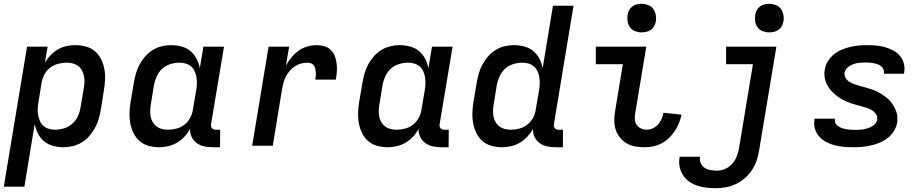

<svg xmlns="http://www.w3.org/2000/svg" viewBox="-29 -765 4849 1008"><path d="M-9 215 113 -520H221L207 -436Q219 -457 236.5 -475Q254 -493 275 -505.5Q296 -518 319.5 -523Q343 -528 366 -528Q395 -528 422.5 -520.5Q450 -513 470 -495.5Q490 -478 502 -453.5Q514 -429 519 -402Q524 -375 522.5 -346Q521 -317 516 -288L500 -188Q496 -164 489 -140Q482 -116 469.5 -93.5Q457 -71 440 -51Q423 -31 400.5 -17.5Q378 -4 353.5 2Q329 8 305 8Q277 8 250.5 1Q224 -6 203.5 -22.5Q183 -39 171 -62.5Q159 -86 153 -113L99 215ZM261 -84Q284 -84 308 -91.5Q332 -99 351 -116Q370 -133 380.5 -156.5Q391 -180 394 -203L411 -303Q414 -319 414.5 -335.5Q415 -352 411.5 -367.5Q408 -383 400.5 -396.5Q393 -410 381 -419Q369 -428 353.5 -432Q338 -436 321 -436Q299 -436 276 -430Q253 -424 234 -409.5Q215 -395 204 -373.5Q193 -352 189 -329L173 -229Q170 -212 169 -195Q168 -178 171 -161.5Q174 -145 180.5 -130Q187 -115 198.5 -104.5Q210 -94 226.5 -89Q243 -84 261 -84Z M807 8Q778 8 751 0.5Q724 -7 704 -24.5Q684 -42 672 -66.5Q660 -91 655 -118Q650 -145 651 -174Q652 -203 657 -232L674 -332Q678 -356 685 -380Q692 -404 704 -426.5Q716 -449 733.5 -469Q751 -489 773 -502.5Q795 -516 819.5 -522Q844 -528 868 -528Q896 -528 923 -521Q950 -514 970 -497.5Q990 -481 1002.5 -457.5Q1015 -434 1020 -407L1039 -520H1147L1079 -113Q1078 -107 1079 -101.5Q1080 -96 1083.5 -92Q1087 -88 1092.5 -86Q1098 -84 1104 -84H1127L1126 8H1088Q1065 8 1043.5 3.5Q1022 -1 1004.5 -13.5Q987 -26 977.5 -45.5Q968 -65 968 -88Q957 -66 939 -47Q921 -28 899.5 -15.5Q878 -3 854 2.5Q830 8 807 8ZM853 -84Q875 -84 898 -90Q921 -96 939.5 -110.5Q958 -125 969.5 -146.5Q981 -168 984 -191L1001 -291Q1004 -308 1004.5 -325Q1005 -342 1002.5 -358.5Q1000 -375 993.5 -390Q987 -405 975 -415.5Q963 -426 947 -431Q931 -436 913 -436Q890 -436 865.5 -428.5Q841 -421 822.5 -404Q804 -387 793.5 -363.5Q783 -340 779 -317L763 -217Q760 -201 759.5 -184.5Q759 -168 762 -152.5Q765 -137 773 -123.5Q781 -110 793 -101Q805 -92 820.5 -88Q836 -84 853 -84Z M1295 0 1381 -520H1489L1472 -420Q1484 -443 1501 -463.5Q1518 -484 1539 -499Q1560 -514 1584.5 -521Q1609 -528 1634 -528Q1655 -528 1674.5 -522Q1694 -516 1708 -502.5Q1722 -489 1729 -470Q1736 -451 1738.5 -431Q1741 -411 1739.5 -389.5Q1738 -368 1734 -347H1626Q1628 -357 1629 -367Q1630 -377 1629 -386.5Q1628 -396 1626 -405Q1624 -414 1618.5 -421.5Q1613 -429 1604.5 -432.5Q1596 -436 1586 -436Q1569 -436 1551.5 -431.5Q1534 -427 1519 -417Q1504 -407 1492 -393Q1480 -379 1472 -363.5Q1464 -348 1459.5 -331Q1455 -314 1452 -298L1403 0Z M2007 8Q1978 8 1951 0.5Q1924 -7 1904 -24.5Q1884 -42 1872 -66.5Q1860 -91 1855 -118Q1850 -145 1851 -174Q1852 -203 1857 -232L1874 -332Q1878 -356 1885 -380Q1892 -404 1904 -426.5Q1916 -449 1933.5 -469Q1951 -489 1973 -502.5Q1995 -516 2019.5 -522Q2044 -528 2068 -528Q2096 -528 2123 -521Q2150 -514 2170 -497.5Q2190 -481 2202.5 -457.5Q2215 -434 2220 -407L2239 -520H2347L2279 -113Q2278 -107 2279 -101.5Q2280 -96 2283.5 -92Q2287 -88 2292.5 -86Q2298 -84 2304 -84H2327L2326 8H2288Q2265 8 2243.5 3.5Q2222 -1 2204.5 -13.5Q2187 -26 2177.5 -45.5Q2168 -65 2168 -88Q2157 -66 2139 -47Q2121 -28 2099.5 -15.5Q2078 -3 2054 2.5Q2030 8 2007 8ZM2053 -84Q2075 -84 2098 -90Q2121 -96 2139.5 -110.5Q2158 -125 2169.5 -146.5Q2181 -168 2184 -191L2201 -291Q2204 -308 2204.5 -325Q2205 -342 2202.5 -358.5Q2200 -375 2193.5 -390Q2187 -405 2175 -415.5Q2163 -426 2147 -431Q2131 -436 2113 -436Q2090 -436 2065.5 -428.5Q2041 -421 2022.5 -404Q2004 -387 1993.5 -363.5Q1983 -340 1979 -317L1963 -217Q1960 -201 1959.5 -184.5Q1959 -168 1962 -152.5Q1965 -137 1973 -123.5Q1981 -110 1993 -101Q2005 -92 2020.5 -88Q2036 -84 2053 -84Z M2607 8Q2578 8 2551 0.5Q2524 -7 2504 -24.5Q2484 -42 2472 -66.5Q2460 -91 2455 -118Q2450 -145 2451 -174Q2452 -203 2457 -232L2474 -332Q2478 -356 2485 -380Q2492 -404 2504 -426.5Q2516 -449 2533.5 -469Q2551 -489 2573 -502.5Q2595 -516 2619.5 -522Q2644 -528 2668 -528Q2696 -528 2723 -521Q2750 -514 2770 -497.5Q2790 -481 2802.5 -457.5Q2815 -434 2820 -407L2874 -735H2982L2879 -113Q2878 -107 2879 -101.5Q2880 -96 2883.5 -92Q2887 -88 2892.5 -86Q2898 -84 2904 -84H2927L2926 8H2888Q2865 8 2843.5 3.5Q2822 -1 2805 -13Q2788 -25 2778 -44.5Q2768 -64 2769 -86V-88Q2757 -66 2739 -47Q2721 -28 2699.5 -15.5Q2678 -3 2654 2.5Q2630 8 2607 8ZM2653 -84Q2675 -84 2698 -90Q2721 -96 2739.5 -110.5Q2758 -125 2769.5 -146.5Q2781 -168 2784 -191L2801 -291Q2804 -308 2804.5 -325Q2805 -342 2802.5 -358.5Q2800 -375 2793.5 -390Q2787 -405 2775 -415.5Q2763 -426 2747 -431Q2731 -436 2713 -436Q2690 -436 2665.5 -428.5Q2641 -421 2622.5 -404Q2604 -387 2593.5 -363.5Q2583 -340 2579 -317L2563 -217Q2560 -201 2559.5 -184.5Q2559 -168 2562 -152.5Q2565 -137 2573 -123.5Q2581 -110 2593 -101Q2605 -92 2620.5 -88Q2636 -84 2653 -84Z M3354 8Q3329 8 3304.5 3.5Q3280 -1 3259.5 -13.5Q3239 -26 3224.5 -44.5Q3210 -63 3203 -86Q3196 -109 3196 -134.5Q3196 -160 3201 -186L3241 -428H3099V-520H3364L3306 -171Q3303 -154 3304 -138Q3305 -122 3313.5 -109.5Q3322 -97 3336.5 -90.5Q3351 -84 3367 -84Q3383 -84 3399 -91.5Q3415 -99 3426.5 -112.5Q3438 -126 3445 -141.5Q3452 -157 3454 -173L3549 -163Q3544 -140 3535.5 -118.5Q3527 -97 3513.5 -77Q3500 -57 3482.5 -40Q3465 -23 3443.5 -12Q3422 -1 3399 3.5Q3376 8 3354 8ZM3339 -595Q3322 -595 3305 -601.5Q3288 -608 3278.5 -621.5Q3269 -635 3266 -652.5Q3263 -670 3266 -688Q3268 -701 3274.5 -712.5Q3281 -724 3291.5 -731.5Q3302 -739 3314.5 -742Q3327 -745 3340 -745Q3357 -745 3374 -738.5Q3391 -732 3400.5 -718.5Q3410 -705 3413.5 -687.5Q3417 -670 3414 -652Q3411 -639 3405 -627.5Q3399 -616 3388 -608.5Q3377 -601 3364.5 -598Q3352 -595 3339 -595Z M3728 223Q3702 223 3677.5 220Q3653 217 3630 209Q3607 201 3588 187.5Q3569 174 3556.5 154Q3544 134 3539 110Q3534 86 3539 60V58H3646V59Q3643 76 3650 91.5Q3657 107 3670.5 116Q3684 125 3701 128Q3718 131 3735 131Q3757 131 3778.5 121.5Q3800 112 3815.5 94.5Q3831 77 3839 55Q3847 33 3851 12L3924 -428H3783V-520H4047L3956 27Q3952 53 3943 79Q3934 105 3918.5 128.5Q3903 152 3880.5 171Q3858 190 3832.5 202Q3807 214 3780.5 218.5Q3754 223 3728 223ZM4009 -595Q3992 -595 3975 -601.5Q3958 -608 3948.5 -621.5Q3939 -635 3936 -652.5Q3933 -670 3936 -688Q3938 -701 3944.5 -712.5Q3951 -724 3961.5 -731.5Q3972 -739 3984.5 -742Q3997 -745 4010 -745Q4027 -745 4044 -738.5Q4061 -732 4070.5 -718.5Q4080 -705 4083.5 -687.5Q4087 -670 4084 -652Q4081 -639 4075 -627.5Q4069 -616 4058 -608.5Q4047 -601 4034.5 -598Q4022 -595 4009 -595Z M4451 8Q4426 8 4401.5 6Q4377 4 4353.5 -2Q4330 -8 4309.5 -19Q4289 -30 4273 -47Q4257 -64 4250 -87Q4243 -110 4247 -135L4248 -142H4354V-140Q4352 -128 4357.5 -118Q4363 -108 4372 -102Q4381 -96 4391 -92.5Q4401 -89 4412.5 -87Q4424 -85 4435.5 -84Q4447 -83 4458 -83Q4470 -83 4481.5 -83.5Q4493 -84 4504 -86Q4515 -88 4526 -91.5Q4537 -95 4547.5 -100.5Q4558 -106 4566 -115.5Q4574 -125 4576 -136Q4579 -152 4570.5 -165Q4562 -178 4549.5 -186Q4537 -194 4522.5 -198.5Q4508 -203 4493.5 -207Q4479 -211 4464 -215Q4449 -219 4435 -224Q4421 -229 4407.5 -235.5Q4394 -242 4381 -250Q4368 -258 4357 -267.5Q4346 -277 4336 -287.5Q4326 -298 4318 -311Q4310 -324 4305.5 -338Q4301 -352 4299.5 -367.5Q4298 -383 4301 -399Q4304 -421 4316.5 -442Q4329 -463 4347.5 -478.5Q4366 -494 4388.5 -503.5Q4411 -513 4433 -518.5Q4455 -524 4477.5 -526Q4500 -528 4522 -528Q4546 -528 4570 -526Q4594 -524 4617 -517.5Q4640 -511 4660.5 -500Q4681 -489 4695.5 -472Q4710 -455 4716 -432Q4722 -409 4718 -385L4717 -378H4611L4612 -380Q4613 -391 4609 -401Q4605 -411 4597 -417.5Q4589 -424 4579 -427.5Q4569 -431 4558.5 -433Q4548 -435 4537 -436Q4526 -437 4515 -437Q4499 -437 4483 -435.5Q4467 -434 4451.5 -428.5Q4436 -423 4422 -411.5Q4408 -400 4405 -384Q4403 -368 4411 -355Q4419 -342 4431.5 -334.5Q4444 -327 4458.5 -322Q4473 -317 4488 -313Q4503 -309 4518 -305Q4533 -301 4547 -296Q4561 -291 4574.5 -284.5Q4588 -278 4600.5 -270Q4613 -262 4624.5 -253Q4636 -244 4645.5 -233Q4655 -222 4662.5 -209Q4670 -196 4675.5 -182Q4681 -168 4682 -152.5Q4683 -137 4681 -121Q4677 -98 4664 -77Q4651 -56 4631.5 -40.5Q4612 -25 4589.5 -16Q4567 -7 4543.5 -1.5Q4520 4 4497 6Q4474 8 4451 8Z"/></svg>

Font: Iosevka Semibold Extended
Style: Italic
Weight: 600
Width: 7
Italic angle: -9°
Monospace: yes
Designer: Belleve Invis
Foundry: Belleve Invis
Version: Version 32.5.0; ttfautohint (v1.8.4)